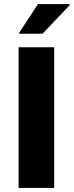

<svg xmlns="http://www.w3.org/2000/svg" viewBox="-20 -919 361 939"><path d="M71 0V-688H245V0ZM74 -754V-759L166 -899H321V-894L188 -754Z"/></svg>

Font: Saira
Style: Bold
Weight: 700
Designer: Hector Gatti with collaboration of the Omnibus-Type team
Foundry: Omnibus-Type
Version: Version 1.100; ttfautohint (v1.8.3)